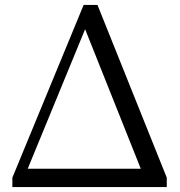

<svg xmlns="http://www.w3.org/2000/svg" viewBox="-20 -756 728 776"><path d="M92 -74 324 -638 549 -74ZM374 -736H318L30 -38V0H654V-38Z"/></svg>

Font: Source Han Serif
Style: Regular
Weight: 400
Designer: Ryoko NISHIZUKA 西塚涼子 (kana & ideographs); Frank Grießhammer (Latin, Greek & Cyrillic); Wenlong ZHANG 张文龙 (bopomofo); San
Foundry: Adobe Systems Incorporated
Version: Version 1.001;PS 1.001;hotconv 16.6.54;makeotf.lib2.5.65590